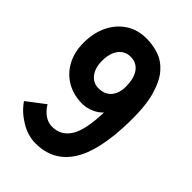

<svg xmlns="http://www.w3.org/2000/svg" viewBox="-213 -803 906 906"><g transform="rotate(45 240.0 -350.5)"><path d="M197 10Q145 10 95.5 -20Q46 -50 17 -93L106 -161Q123 -133 146 -117Q169 -101 197 -101Q256 -101 287.5 -152.5Q319 -204 322 -322Q306 -303 277 -290.5Q248 -278 220 -278Q163 -278 118 -303.5Q73 -329 47 -376Q21 -423 21 -487Q21 -552 45.5 -602.5Q70 -653 114 -682Q158 -711 217 -711Q260 -711 300 -697.5Q340 -684 371.5 -648Q403 -612 421.5 -546Q440 -480 438 -374Q434 -175 373 -82.5Q312 10 197 10ZM222 -384Q265 -384 287.5 -411.5Q310 -439 309 -485Q308 -539 286 -568Q264 -597 225 -597Q188 -597 165.5 -568Q143 -539 143 -487Q143 -441 165 -412.5Q187 -384 222 -384Z"/></g></svg>

Font: Zen Kaku Gothic New Black
Style: Regular
Weight: 900
Designer: Yoshimichi Ohira
Foundry: Positype
Version: Version 1.001